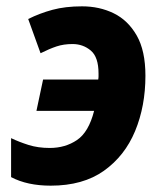

<svg xmlns="http://www.w3.org/2000/svg" viewBox="-20 -576 523 606"><path d="M140 10Q66 10 15 -17V-140Q40 -128 70 -118.5Q100 -109 137 -109Q186 -109 223 -134Q260 -159 277 -226H95L116 -325H290Q291 -330 291 -335Q291 -340 291 -344Q291 -396 266.5 -416.5Q242 -437 209 -437Q181 -437 158.5 -429.5Q136 -422 108 -408L69 -516Q105 -534 145.5 -545Q186 -556 239 -556Q294 -556 339 -534Q384 -512 411.5 -464Q439 -416 439 -337Q439 -241 406.5 -162.5Q374 -84 308 -37Q242 10 140 10Z"/></svg>

Font: BC Sans
Style: Bold Italic
Weight: 700
Italic angle: -12°
Designer: Monotype Design Team
Province of B.C.
Foundry: Monotype Imaging Inc.
Version: Version 2.000;GOOG;noto-source:20170915:90ef993387c0